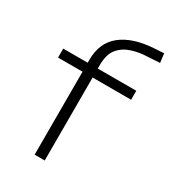

<svg xmlns="http://www.w3.org/2000/svg" viewBox="-174 -799 795 890"><g transform="rotate(30 223.5 -353.5)"><path d="M154 0V-444H23V-492H165L154 -482V-509Q154 -599 215 -648Q276 -697 389 -704L439 -707L445 -659L381 -655Q337 -654 297 -641Q257 -628 232.5 -598Q208 -568 208 -510V-486L196 -492H414V-444H208V0Z"/></g></svg>

Font: Nunito Sans 7pt Expanded ExtraLight
Style: Regular
Weight: 250
Width: 7
Designer: Vernon Adams
Foundry: Vernon Adams
Version: Version 3.101;gftools[0.9.27]